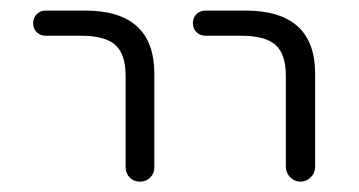

<svg xmlns="http://www.w3.org/2000/svg" viewBox="-20 -565 683 365"><path d="M66.4 -497.1Q56.6 -497.1 49.8 -503.9Q43 -510.7 43 -521Q43 -531.2 49.8 -538.1Q56.6 -544.9 66.4 -544.9H141.6Q273.4 -544.9 273.4 -424.8V-247.1Q273.4 -235.4 265.6 -227.5Q257.8 -219.7 246.1 -219.7Q234.4 -219.7 226.6 -227.5Q218.8 -235.4 218.8 -247.1V-420.9Q218.8 -461.9 199.2 -479.5Q179.7 -497.1 133.8 -497.1ZM371.1 -497.1Q360.4 -497.1 353.5 -503.9Q346.7 -510.7 346.7 -521Q346.7 -531.2 353.5 -538.1Q360.4 -544.9 371.1 -544.9H446.3Q579.1 -544.9 579.1 -424.8V-248Q579.1 -236.3 570.8 -228Q562.5 -219.7 551.3 -219.7Q540 -219.7 531.7 -228Q523.4 -236.3 523.4 -248V-420.9Q523.4 -461.9 503.9 -479.5Q484.4 -497.1 437.5 -497.1Z"/></svg>

Font: irohamaru Light
Style: Regular
Weight: 200
Designer: [Source Han Sans]
Ryoko NISHIZUKA  (kana & ideographs); Paul D. Hunt (Latin, Greek & Cyrillic); Wenlong ZHANG  (bopomofo
Version: Version 1.01